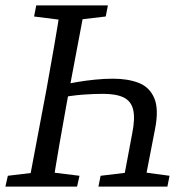

<svg xmlns="http://www.w3.org/2000/svg" viewBox="-22 -690 675 710"><path d="M430 0 467 -197Q478 -252 470.5 -284Q463 -316 435.5 -329.5Q408 -343 359 -343Q325 -343 284 -340Q243 -337 184 -326L192 -372Q225 -380 259.5 -386Q294 -392 329 -395.5Q364 -399 396 -399Q451 -399 491 -383.5Q531 -368 548.5 -327Q566 -286 551 -211L510 0ZM-2 0 7 -40 131 -55H150L272 -40L263 0ZM82 0 150 -360Q164 -437 177.5 -515Q191 -593 203 -670H293L225 -310Q211 -233 197.5 -155Q184 -77 172 0ZM104 -629 112 -670H377L369 -629L241 -614H223ZM342 0 350 -40 475 -55H494L605 -40L597 0Z"/></svg>

Font: Source Serif 4
Style: Italic
Weight: 400
Italic angle: -12°
Designer: Frank Grießhammer
Foundry: Adobe Systems Incorporated
Version: Version 4.004;hotconv 1.0.116;makeotfexe 2.5.65601